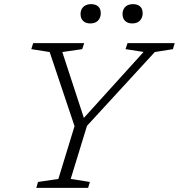

<svg xmlns="http://www.w3.org/2000/svg" viewBox="-20 -906 862 926"><path d="M672.5 -655.5 585.5 -669 595 -698H822.5L814 -669L726.5 -655L399.5 -299L321 -43L413.5 -28.5L405 0H155L163.5 -28.5L261.5 -43L339.5 -297.5L219.5 -655L131 -669L140 -698H386L376.5 -669L280.5 -655L389 -323.5H372ZM415 -793Q393.5 -793 381 -805Q368.5 -817 368.5 -838Q368.5 -852.5 374.5 -863.2Q380.5 -874 392 -880Q403.5 -886 419.5 -886Q441 -886 453.5 -875Q466 -864 466 -842.5Q466 -828 460 -816.8Q454 -805.5 442.8 -799.2Q431.5 -793 415 -793ZM617 -793Q596 -793 583.5 -805Q571 -817 571 -838Q571 -852.5 577 -863.2Q583 -874 594.2 -880Q605.5 -886 622 -886Q643 -886 655.5 -875Q668 -864 668 -842.5Q668 -828 662 -816.8Q656 -805.5 644.8 -799.2Q633.5 -793 617 -793Z"/></svg>

Font: Newsreader 9pt Light
Style: Italic
Weight: 300
Italic angle: -17°
Designer: Hugues Gentile
Foundry: Production Type
Version: Version 1.003